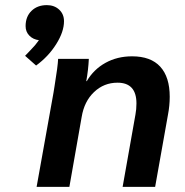

<svg xmlns="http://www.w3.org/2000/svg" viewBox="-20 -730 723 750"><path d="M230 -647Q230 -606 199.5 -557.5Q169 -509 121 -474L78 -512Q83 -518 100.5 -535.5Q118 -553 132 -573Q109 -576 94.5 -591Q80 -606 80 -628Q80 -665 103 -687.5Q126 -710 163 -710Q192 -710 211 -692.5Q230 -675 230 -647ZM189 -368 193 -393Q206 -472 207 -500H327Q325 -457 317 -413H319Q346 -459 392 -484.5Q438 -510 496 -510Q569 -510 606 -469.5Q643 -429 643 -352Q643 -317 636 -281L586 0H459L509 -282Q513 -303 513 -326Q513 -407 439 -407Q386 -407 347.5 -370.5Q309 -334 299 -273L251 0H123Z"/></svg>

Font: Sarabun
Style: Bold Italic
Weight: 700
Italic angle: -10°
Designer: Suppakit Chalermlarp | Katatrad Co.,Ltd.
Foundry: Cadson Demak Co.,Ltd.
Version: Version 1.000; ttfautohint (v1.6)